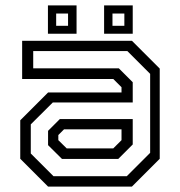

<svg xmlns="http://www.w3.org/2000/svg" viewBox="-20 -691 666 711"><path d="M158 0 55 -103V-245.5L158 -348.5H430V-368L399.5 -398.5H62V-540H468.5L571.5 -437V-103L468.5 0ZM209.5 -102.5 158 -153.5V-206.5L201.5 -250H471.5V-156L418 -102.5ZM178 -38.5H449.5L536 -125V-417.5L451.5 -502H103V-438H420L471.5 -386.5V-311.5H175.5L94 -230.5V-122.5ZM227 -141.5H399.5L430 -172V-212H217L196 -191V-172ZM365.5 -566V-671H471.5V-566ZM157.5 -566V-671H263.5V-566ZM188 -595.5H232V-641H188ZM396.5 -595.5H440.5V-641H396.5Z"/></svg>

Font: Tourney Thin
Style: Regular
Weight: 400
Version: Version 1.015